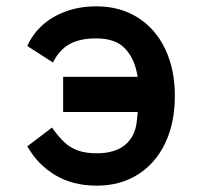

<svg xmlns="http://www.w3.org/2000/svg" viewBox="-20 -573 640 605"><path d="M66 -112 144 -171Q164.5 -142 182.5 -125Q200.5 -108 225 -99Q249.5 -90 285 -90Q343 -90 374.8 -117Q406.5 -144 411 -191L414 -220H179V-331H414L411 -345Q401 -393.5 371.2 -422.8Q341.5 -452 283 -452Q230 -452 197.8 -433.2Q165.5 -414.5 147 -376L66 -428Q82 -464.5 112.8 -492.8Q143.5 -521 187.2 -537Q231 -553 284 -553Q358.5 -553 414.5 -517.5Q470.5 -482 500.8 -418Q531 -354 531 -271Q531 -186.5 500.8 -122.5Q470.5 -58.5 414.8 -23.2Q359 12 285 12Q209.5 12 154 -21.2Q98.5 -54.5 66 -112Z"/></svg>

Font: JuliaMono Black
Style: Regular
Weight: 900
Monospace: yes
Designer: cormullion
Foundry: corm
Version: Version 0.054; ttfautohint (v1.8.4)